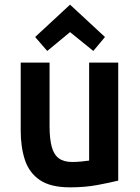

<svg xmlns="http://www.w3.org/2000/svg" viewBox="-20 -793 600 825"><path d="M281 12Q197 12 151 -19.5Q105 -51 87 -106Q69 -161 69 -231V-524H193V-250Q193 -198 202 -163.5Q211 -129 232.5 -113Q254 -97 290 -97Q309 -97 329.5 -99Q350 -101 363 -103V-524H488V-17Q452 -8 398.5 2Q345 12 281 12ZM183 -574 131 -634 281 -773 431 -634 381 -574 281 -655Z"/></svg>

Font: Ubuntu Sans Mono SemiBold
Style: Regular
Weight: 600
Monospace: yes
Designer: Dalton Maag Ltd
Foundry: Dalton Maag Ltd
Version: Version 1.006